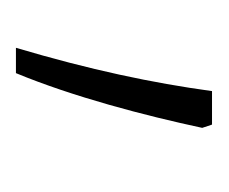

<svg xmlns="http://www.w3.org/2000/svg" viewBox="-42 -109 280 235"><g transform="rotate(90 97.5 9.0)"><path d="M136 -99 132 -111H91C81 -38 65 38 38 129H69C98 59 121 -29 136 -99Z"/></g></svg>

Font: Noto Sans Thai SemCond ExtLt
Style: Regular
Weight: 200
Width: 4
Designer: Monotype Design Team
Foundry: Monotype Imaging Inc.
Version: Version 2.002